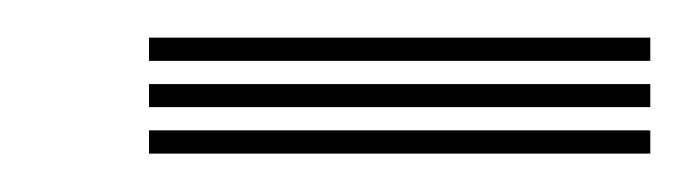

<svg xmlns="http://www.w3.org/2000/svg" viewBox="-20 -725 362 100"><path d="M57.6 -693.3V-705.4H318.7V-693.3ZM57.6 -645V-657.1H318.7V-645ZM57.6 -669.2V-681.2H318.7V-669.2Z"/></svg>

Font: Big Shoulders Inline Thin
Style: Regular
Weight: 100
Designer: Patric King
Foundry: XO Type Co
Version: Version 2.002